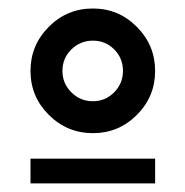

<svg xmlns="http://www.w3.org/2000/svg" viewBox="-20 -751 436 452"><path d="M198.7 -731Q259.3 -731 302.2 -687.7Q345.2 -644.5 345.2 -584Q345.2 -523.4 302.2 -480.5Q259.3 -437.5 198.7 -437.5Q138.2 -437.5 95 -480.5Q51.8 -523.4 51.8 -584Q51.8 -644.5 94.7 -687.7Q137.7 -731 198.7 -731ZM269.5 -584Q269.5 -613.8 249 -634.5Q228.5 -655.3 198.7 -655.3Q168.9 -655.3 147.9 -634.5Q127 -613.8 127 -584Q127 -554.7 147.9 -533.7Q168.9 -512.7 198.7 -512.7Q228 -512.7 248.8 -533.7Q269.5 -554.7 269.5 -584ZM51.8 -319.3V-377.4H345.2V-319.3Z"/></svg>

Font: Basically A Sans Serif Medium
Style: Regular
Weight: 500
Designer: Hyung-Suk Kim
Foundry: Mental Design
Version: 1.000